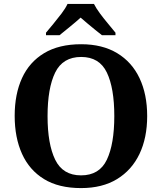

<svg xmlns="http://www.w3.org/2000/svg" viewBox="-20 -951 827 981"><path d="M394.1 10Q280 10 205 -36Q130 -82 92.5 -165Q55 -248 55 -359Q55 -470 92.5 -552Q130 -634 205.6 -679.5Q281.1 -725 394.7 -725Q503 -725 578.5 -679.5Q654 -634 693 -551.5Q732 -469 732 -358Q732 -247 692.7 -164.5Q653.4 -82 578.1 -36Q502.8 10 394.1 10ZM394.1 -55Q488 -55 526 -135.1Q564 -215.2 564 -358Q564 -501 525.9 -580.5Q487.8 -660 394.8 -660Q301 -660 262 -580.5Q223 -501 223 -357.5Q223 -215 262 -135Q301 -55 394.1 -55ZM215 -784Q231 -803 252.5 -829Q274 -855 294.5 -882Q315 -909 325 -931H460Q471 -909 491 -882Q511 -855 533 -829Q555 -803 570 -784V-771H501Q487 -782 467 -798Q447 -814 427 -831Q407 -848 392 -861Q370 -841 337.5 -814.5Q305 -788 284 -771H215Z"/></svg>

Font: Noto Serif NP Hmong
Style: Regular
Weight: 400
Designer: Dalton Maag Ltd
Foundry: Dalton Maag Ltd
Version: Version 1.001